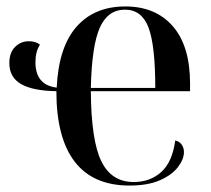

<svg xmlns="http://www.w3.org/2000/svg" viewBox="-20 -566 654 596"><path d="M382 10Q269 10 212 -64Q155 -138 155 -283Q82 -284 45.5 -305Q9 -326 9 -370Q9 -403 27 -420.5Q45 -438 69 -438Q92 -438 104 -427Q90 -406 90 -373Q90 -302 156 -294Q162 -420 217.5 -483Q273 -546 369 -546Q463 -546 516.5 -484.5Q570 -423 570 -306V-283H262Q263 -130 294.5 -65.5Q326 -1 395 -1Q446 -1 480.5 -32Q515 -63 524 -130Q537 -127 544 -117Q551 -107 551 -94Q551 -72 532.5 -47.5Q514 -23 476.5 -6.5Q439 10 382 10ZM462 -293Q462 -425 441 -480.5Q420 -536 368 -536Q315 -536 290 -480.5Q265 -425 262 -293Z"/></svg>

Font: Noto Serif Display SemiCondensed Medium
Style: Regular
Weight: 500
Width: 4
Designer: Monotype Design Team
Foundry: Monotype Imaging Inc.
Version: Version 2.009